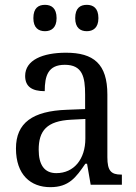

<svg xmlns="http://www.w3.org/2000/svg" viewBox="-20 -764 563 794"><path d="M339 -635C365 -635 387 -649 387 -689C387 -731 365 -744 339 -744C312 -744 291 -731 291 -689C291 -649 312 -635 339 -635ZM166 -635C192 -635 214 -649 214 -689C214 -731 192 -744 166 -744C139 -744 118 -731 118 -689C118 -649 139 -635 166 -635ZM188 10C265 10 294 -30 333 -87H340L355 0H484V-42H481C439 -42 424 -58 424 -114V-373C424 -500 367 -546 253 -546C157 -546 84 -516 84 -450C84 -406 112 -387 165 -387C165 -451 179 -496 248 -496C321 -496 332 -446 332 -373V-313L256 -310C115 -305 46 -256 46 -150C46 -41 107 10 188 10ZM213 -48C163 -48 140 -83 140 -145C140 -223 173 -264 275 -269L333 -272V-191C333 -106 286 -48 213 -48Z"/></svg>

Font: Noto Serif Devanagari SemiCondensed
Style: Regular
Weight: 400
Width: 4
Designer: Universal Thirst, Indian Type Foundry and the Monotype Design Team
Foundry: Monotype Imaging Inc.
Version: Version 2.004